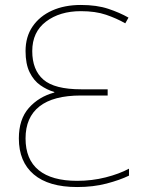

<svg xmlns="http://www.w3.org/2000/svg" viewBox="-20 -744 582 774"><path d="M306 -724Q370 -724 416.5 -708.5Q463 -693 498 -673L485 -650Q450 -670 407.5 -684.5Q365 -699 306 -699Q221 -699 165.5 -657Q110 -615 110 -538Q110 -462 155 -423Q200 -384 307 -384H414V-359H306Q195 -359 139 -315Q83 -271 83 -186Q83 -101 136 -58Q189 -15 291 -15Q351 -15 406 -29Q461 -43 500 -64V-36Q463 -18 409.5 -4Q356 10 291 10Q176 10 116 -41Q56 -92 56 -186Q56 -263 96 -308.5Q136 -354 199 -371V-373Q169 -382 142.5 -400.5Q116 -419 99.5 -452.5Q83 -486 83 -538Q83 -596 111.5 -637.5Q140 -679 190 -701.5Q240 -724 306 -724Z"/></svg>

Font: Noto Sans Thin
Style: Regular
Weight: 100
Designer: Monotype Design Team
Foundry: Monotype Imaging Inc.
Version: Version 2.007